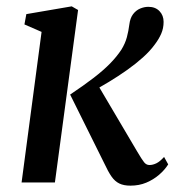

<svg xmlns="http://www.w3.org/2000/svg" viewBox="-20 -575 556 605"><path d="M48 0 111 -474.5 57 -498 63 -530.5 206 -555 226 -543.5 153 0ZM391 10Q370 10 356 3.2Q342 -3.5 331.2 -19Q320.5 -34.5 308.5 -60.5L201 -277Q245 -306.5 275.5 -330Q306 -353.5 327 -375Q348 -396.5 362.5 -418.5Q374.5 -438 379.8 -457.8Q385 -477.5 387.5 -497.5Q390 -518 399.2 -530.2Q408.5 -542.5 421.5 -548Q434.5 -553.5 447.5 -553.5Q469.5 -553.5 482.5 -540Q495.5 -526.5 495.5 -506Q495.5 -486 488 -468.8Q480.5 -451.5 467.5 -434.5Q453 -414.5 430.5 -394.2Q408 -374 380.5 -354.5Q353 -335 323.2 -317Q293.5 -299 264.5 -282.5L283 -316.5L412 -98Q427 -72.5 434 -63.8Q441 -55 451 -55Q461.5 -55 472.8 -60.5Q484 -66 497 -80.5L510 -57Q499 -39.5 481.2 -24.2Q463.5 -9 441 0.5Q418.5 10 391 10Z"/></svg>

Font: Merriweather 48pt Medium
Style: Italic
Weight: 500
Italic angle: -7.8°
Version: Version 2.101